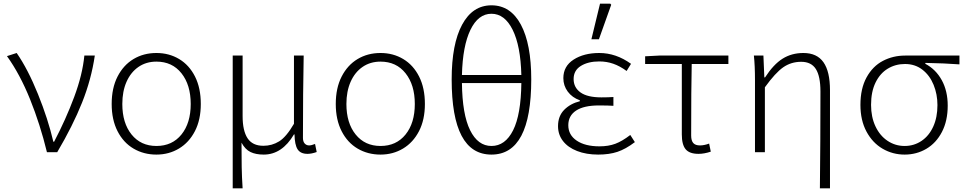

<svg xmlns="http://www.w3.org/2000/svg" viewBox="-20 -830 5272 1047"><path d="M18 -524 71 -541Q132 -453 187 -317Q242 -181 271 -57H275Q339 -179 384.5 -301Q430 -423 440 -527H497Q478 -397 427.5 -270.5Q377 -144 292 0H236Q199 -152 144 -288.5Q89 -425 18 -524Z M589 -263Q589 -350 621 -412.5Q653 -475 708 -508Q763 -541 833 -541Q902 -541 957 -508Q1012 -475 1043.5 -412.5Q1075 -350 1075 -263Q1075 -177 1043 -115Q1011 -53 956 -20Q901 13 833 13Q764 13 708.5 -19.5Q653 -52 621 -114.5Q589 -177 589 -263ZM1020 -263Q1020 -367 969.5 -430.5Q919 -494 833 -494Q777 -494 735 -465Q693 -436 670 -384Q647 -332 647 -263Q647 -159 697.5 -96.5Q748 -34 833 -34Q919 -34 969.5 -96.5Q1020 -159 1020 -263Z M1249 -527H1303V-197Q1303 -117 1330 -76Q1357 -35 1416 -35Q1463 -35 1502 -59Q1541 -83 1583 -155V-527H1636Q1632 -326 1632 -78Q1632 -58 1641.5 -47.5Q1651 -37 1666 -37Q1678 -37 1698 -45L1707 -1Q1679 9 1657 9Q1619 9 1603 -15.5Q1587 -40 1586 -97H1583Q1518 13 1418 13Q1375 13 1346 -1Q1317 -15 1297 -52Q1297 24 1298 80Q1299 136 1303 197H1249Z M1811 -263Q1811 -350 1843 -412.5Q1875 -475 1930 -508Q1985 -541 2055 -541Q2124 -541 2179 -508Q2234 -475 2265.5 -412.5Q2297 -350 2297 -263Q2297 -177 2265 -115Q2233 -53 2178 -20Q2123 13 2055 13Q1986 13 1930.5 -19.5Q1875 -52 1843 -114.5Q1811 -177 1811 -263ZM2242 -263Q2242 -367 2191.5 -430.5Q2141 -494 2055 -494Q1999 -494 1957 -465Q1915 -436 1892 -384Q1869 -332 1869 -263Q1869 -159 1919.5 -96.5Q1970 -34 2055 -34Q2141 -34 2191.5 -96.5Q2242 -159 2242 -263Z M2823 -377H2499Q2501 -206 2543.5 -120Q2586 -34 2660 -34Q2735 -34 2778 -119.5Q2821 -205 2823 -377ZM2877 -397Q2877 13 2660 13Q2443 13 2443 -397Q2443 -590 2500 -695.5Q2557 -801 2660 -801Q2764 -801 2820.5 -695.5Q2877 -590 2877 -397ZM2823 -421Q2819 -580 2775.5 -667.5Q2732 -755 2660 -755Q2588 -755 2545.5 -667.5Q2503 -580 2499 -421Z M3023 -142Q3023 -197 3056.5 -231Q3090 -265 3142 -278V-283Q3100 -298 3076 -330.5Q3052 -363 3052 -404Q3052 -469 3108 -505Q3164 -541 3248 -541Q3339 -541 3421 -482L3397 -443Q3360 -470 3324 -482.5Q3288 -495 3248 -495Q3187 -495 3147.5 -470.5Q3108 -446 3108 -399Q3108 -353 3145.5 -326Q3183 -299 3260 -299Q3297 -299 3325 -301V-253Q3296 -255 3246 -255Q3164 -255 3121.5 -227Q3079 -199 3079 -147Q3079 -94 3125 -63Q3171 -32 3249 -32Q3298 -32 3335.5 -46Q3373 -60 3417 -94L3442 -55Q3392 -17 3347 -2Q3302 13 3242 13Q3177 13 3127 -6.5Q3077 -26 3050 -61Q3023 -96 3023 -142ZM3252 -810H3308L3313 -804L3246 -616H3205Z M3698 -97V-481H3498V-523L3575 -527H3952V-481H3752Q3749 -348 3749 -91Q3749 -63 3760.5 -50Q3772 -37 3797 -37Q3820 -37 3847 -47L3856 -3Q3820 9 3789 9Q3740 9 3719 -16Q3698 -41 3698 -97Z M4454 -331Q4454 -414 4429 -453.5Q4404 -493 4349 -493Q4294 -493 4251 -463Q4208 -433 4151 -354V0H4097V-392Q4097 -472 4091 -527H4143L4148 -408H4152Q4198 -479 4247.5 -510Q4297 -541 4361 -541Q4435 -541 4470.5 -490.5Q4506 -440 4506 -338V197H4451Q4454 -55 4454 -331Z M4672 -258Q4672 -347 4705.5 -408Q4739 -469 4794.5 -498Q4850 -527 4916 -527H5212V-479Q5132 -485 5026 -487V-482Q5083 -452 5115.5 -393Q5148 -334 5148 -254Q5148 -171 5116.5 -110.5Q5085 -50 5031.5 -18.5Q4978 13 4913 13Q4848 13 4793 -19Q4738 -51 4705 -112.5Q4672 -174 4672 -258ZM5092 -257Q5092 -316 5071 -367.5Q5050 -419 5010 -450Q4970 -481 4915 -481Q4863 -481 4821 -455.5Q4779 -430 4754.5 -380Q4730 -330 4730 -258Q4730 -192 4754 -141Q4778 -90 4820 -62Q4862 -34 4913 -34Q4964 -34 5005 -61.5Q5046 -89 5069 -139.5Q5092 -190 5092 -257Z"/></svg>

Font: Nebula Sans Light
Style: Regular
Weight: 300
Designer: Paul D. Hunt for Adobe (as Source Sans)
Foundry: Nebula Entertainment & Broadcasting LLC
Version: Version 1.010